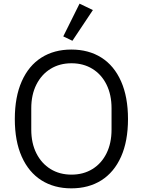

<svg xmlns="http://www.w3.org/2000/svg" viewBox="-20 -1017 781 1050"><path d="M488 -962 376 -794 326 -818 415 -997ZM61 -366Q61 -487 99 -572.5Q137 -658 206.5 -702Q276 -746 370 -746Q465 -746 534.5 -702Q604 -658 642 -572.5Q680 -487 680 -366Q680 -245 642 -160Q604 -75 534.5 -31Q465 13 370 13Q276 13 206.5 -31Q137 -75 99 -160Q61 -245 61 -366ZM590 -308V-425Q590 -499 562.5 -554.5Q535 -610 485.5 -640.5Q436 -671 371 -671Q306 -671 256.5 -640.5Q207 -610 179 -554.5Q151 -499 151 -425V-308Q151 -234 179 -178.5Q207 -123 256.5 -92.5Q306 -62 371 -62Q436 -62 485.5 -92.5Q535 -123 562.5 -178.5Q590 -234 590 -308Z"/></svg>

Font: IBM Plex Sans JP
Style: Regular
Weight: 400
Designer: Mike Abbink; Paul van der Laan; Pieter van Rosmalen; Wujin Sim; Yejin Wi; Jinhee Kim; Boomi Park; Yona Kim; Kichan Ma
Foundry: Sandoll Inc.
Version: Version 1.001